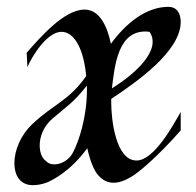

<svg xmlns="http://www.w3.org/2000/svg" viewBox="-20 -523 574 561"><path d="M60 -327C74 -359 117 -430 160 -430C193 -430 222 -389 231 -309C231 -306 231 -304 232 -301C180 -227 136 -219 74 -160C40 -128 22 -83 22 -46C22 -13 37 18 76 18C88 18 101 16 115 11C131 5 186 -22 235 -90C243 -53 255 -24 267 -11C280 4 295 11 312 11C333 11 358 0 387 -23C387 -23 440 -64 508 -142V-196C488 -161 431 -54 379 -54C318 -54 305 -174 305 -223V-234C380 -284 508 -373 508 -459C508 -481 499 -503 472 -503C406 -503 347 -454 304 -395C294 -444 272 -495 227 -495C167 -495 97 -413 58 -369ZM134 -177C183 -219 193 -222 234 -273V-261C234 -179 210 -110 194 -79C176 -42 130 -34 115 -52C103 -60 96 -77 96 -98C96 -124 107 -154 134 -177ZM417 -430C454 -375 369 -303 307 -265C315 -327 323 -442 417 -430Z"/></svg>

Font: Quintessential
Style: Regular
Weight: 400
Designer: Astigmatic (AOETI)
Foundry: Astigmatic (AOETI)
Version: Version 1.000